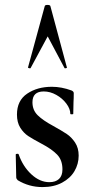

<svg xmlns="http://www.w3.org/2000/svg" viewBox="-20 -750 377 781"><path d="M196 -238Q232 -218 251.5 -205Q271 -192 285.5 -170Q300 -148 300 -117Q300 -83 283 -54Q266 -25 232.5 -7Q199 11 153 11Q98 11 52 -17Q46 -23 46 -29L44 -121Q44 -124 49.5 -124.5Q55 -125 56 -122Q73 -73 107.5 -41Q142 -9 181 -9Q206 -9 220 -22Q234 -35 234 -61Q234 -99 212 -121.5Q190 -144 148 -166Q114 -184 95 -196.5Q76 -209 62.5 -230.5Q49 -252 49 -284Q49 -341 90.5 -369Q132 -397 191 -397Q230 -397 271 -382Q280 -378 280 -371Q280 -348 279 -335L278 -287Q278 -285 272 -285Q266 -285 266 -287Q266 -307 250 -328.5Q234 -350 209 -364Q184 -378 158 -378Q112 -378 112 -334Q112 -302 133.5 -281Q155 -260 196 -238ZM242 -474 174 -602 105 -474Q104 -471 98.5 -472.5Q93 -474 94 -476L162 -725Q163 -730 173 -730Q184 -730 185 -725L252 -476Q254 -474 248.5 -472.5Q243 -471 242 -474Z"/></svg>

Font: Cormorant Garamond SemiBold
Style: Regular
Weight: 600
Designer: Christian Thalmann (Catharsis Fonts)
Foundry: Catharsis Fonts
Version: Version 4.000